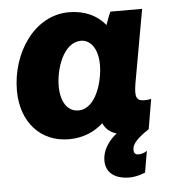

<svg xmlns="http://www.w3.org/2000/svg" viewBox="-52 -581 733 827"><g transform="rotate(-5 314.0 -167.0)"><path d="M276 -533C127 -533 24 -379 24 -216C24 -80 107 12 229 12C290 12 339 -9 378 -44C389 -20 407 -3 436 5C404 30 381 63 375 97C365 155 396 192 457 198C483 201 510 197 543 184L559 91C547 100 531 104 518 103C503 101 500 88 503 73C507 45 552 14 575 -1L597 -130C588 -128 578 -127 568 -127C532 -127 526 -145 535 -201L592 -520H455C448 -506 440 -484 433 -464C398 -507 345 -533 276 -533ZM318 -406C355 -406 390 -370 390 -296C390 -225 357 -108 281 -108C233 -108 205 -152 205 -220C205 -292 240 -406 318 -406Z"/></g></svg>

Font: Fixel Text 20240404 ExtraBold
Style: Italic
Weight: 800
Width: 4
Italic angle: -10°
Designer: AlfaBravo + MacPaw
Foundry: Kyrylo Tkachov, Marchela Mozhyna, Serhii Makarenko, Maria Weinstein, Zakhar Kryvoshyya
Version: Version 1.211;Glyphs 3.2 (3225)